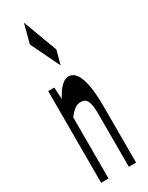

<svg xmlns="http://www.w3.org/2000/svg" viewBox="-245 -993 795 1032"><g transform="rotate(-30 152.5 -476.5)"><path d="M46 -569V0H92V-380C119 -413 138 -431 166 -431C202 -431 218 -409 218 -330V0H263V-352C263 -494 237 -583 180 -583C143 -583 115 -544 89 -498H88L84 -569ZM86 -835 173 -655 196 -741 117 -953Z"/></g></svg>

Font: 寒蝉无机体 CompactMedium
Style: Regular
Weight: 500
Width: 3
Designer: ChillTanhei {Warren2060}; 
Source Han Sans {Ryoko NISHIZUKA 西塚涼子 (kana, bopomofo & ideographs); Paul D. Hunt (Latin, Gre
Foundry: ChillType&Adobe
Version: Version 1.000;Glyphs 3.1.1 (3135)